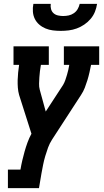

<svg xmlns="http://www.w3.org/2000/svg" viewBox="-20 -770 540 995"><path d="M21 205V109H86Q90 85 95.5 61.5Q101 38 107.5 15Q114 -8 122.5 -31.5Q131 -55 143 -77L79 -278Q74 -296 72.5 -315.5Q71 -335 71.5 -354.5Q72 -374 74 -394Q76 -414 79 -434H50V-530H233V-434H192Q189 -418 187 -401.5Q185 -385 184 -369Q183 -353 182.5 -336.5Q182 -320 186 -305L217 -192L307 -330Q314 -342 318.5 -355Q323 -368 327 -381.5Q331 -395 334 -408Q337 -421 339 -434H311V-530H494V-434H452Q448 -414 443.5 -394Q439 -374 433 -354.5Q427 -335 419.5 -315.5Q412 -296 400 -278L250 -47Q237 -27 229 -5Q221 17 214.5 39Q208 61 203.5 83.5Q199 106 195 128L182 205ZM295 -610Q274 -610 254 -612.5Q234 -615 216 -622.5Q198 -630 183.5 -642.5Q169 -655 160.5 -672Q152 -689 150.5 -709.5Q149 -730 153 -750H243Q241 -736 244.5 -723Q248 -710 257.5 -701.5Q267 -693 280.5 -690Q294 -687 307 -687Q322 -687 336 -690Q350 -693 362.5 -701.5Q375 -710 382.5 -723Q390 -736 393 -750H483Q480 -729 472 -709Q464 -689 449.5 -672Q435 -655 416.5 -642.5Q398 -630 377.5 -622.5Q357 -615 336 -612.5Q315 -610 295 -610Z"/></svg>

Font: Iosevka Curly Slab Oblique
Style: Bold
Weight: 700
Italic angle: -9°
Monospace: yes
Designer: Belleve Invis
Foundry: Belleve Invis
Version: Version 11.1.0; ttfautohint (v1.8.3)